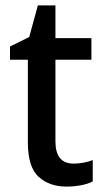

<svg xmlns="http://www.w3.org/2000/svg" viewBox="-20 -680 385 710"><path d="M252 -75Q270 -75 289 -78.5Q308 -82 323 -88V-9Q306 0 280 5Q254 10 226 10Q163 10 123 -26Q83 -62 83 -154V-459H17V-508L88 -543L120 -660H185V-539H318V-459H185V-157Q185 -75 252 -75Z"/></svg>

Font: Noto Sans Sinhala SemiCondensed Medium
Style: Regular
Weight: 500
Width: 4
Designer: Jelle Bosma - Monotype Design Team
Foundry: Monotype Imaging Inc.
Version: Version 2.006; ttfautohint (v1.8.4.7-5d5b)